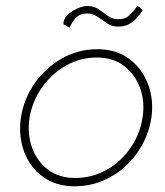

<svg xmlns="http://www.w3.org/2000/svg" viewBox="-20 -642 577 671"><path d="M53 -230Q44 -168 64 -113Q84 -58 129.5 -24.5Q175 9 241 9Q308 9 365.5 -23Q423 -55 461 -110Q499 -165 509 -230Q518 -293 497.5 -347.5Q477 -402 432 -436Q387 -470 320 -470Q253 -470 196 -437.5Q139 -405 101 -350.5Q63 -296 53 -230ZM83 -230Q93 -288 126.5 -336Q160 -384 210 -412.5Q260 -441 318 -441Q376 -441 414.5 -411Q453 -381 470 -333Q487 -285 478 -230Q469 -173 436 -125Q403 -77 352.5 -48.5Q302 -20 243 -20Q185 -20 146.5 -50Q108 -80 91.5 -127.5Q75 -175 83 -230ZM202 -557 223 -545Q230 -562 243.5 -578Q257 -594 284 -595Q305 -595 321 -583.5Q337 -572 354 -560.5Q371 -549 394 -549Q413 -549 428.5 -556.5Q444 -564 456.5 -577.5Q469 -591 479 -607L461 -622Q447 -603 432.5 -589Q418 -575 398 -575Q375 -574 358.5 -585.5Q342 -597 325.5 -609Q309 -621 285 -621Q269 -621 248.5 -611.5Q228 -602 214 -587.5Q200 -573 202 -557Z"/></svg>

Font: Jost ExtraLight
Style: Italic
Weight: 250
Italic angle: -5°
Version: Version 3.710